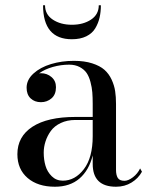

<svg xmlns="http://www.w3.org/2000/svg" viewBox="-20 -699 563 729"><path d="M151 -679Q151 -644 180.5 -624.5Q210 -605 253 -605Q296 -605 325.5 -624.5Q355 -644 355 -679H363Q363 -654 358.2 -632.8Q353.5 -611.5 342 -592Q330.5 -572.5 307.8 -561.2Q285 -550 253 -550Q143.5 -550 143.5 -679ZM266.5 -255H332V-304.5Q332 -329 330.5 -348Q329 -367 323.5 -387.8Q318 -408.5 308.8 -422Q299.5 -435.5 282.5 -444.5Q265.5 -453.5 242.5 -453.5Q211.5 -453.5 180.5 -444.8Q149.5 -436 128.5 -420.5Q131 -421 135.5 -421Q158.5 -421 175.5 -406.5Q192.5 -392 192.5 -368Q192.5 -340 175.5 -325.5Q158.5 -311 135.5 -311Q111.5 -311 96.2 -325.5Q81 -340 81 -366Q81 -396 107 -419.8Q133 -443.5 173.8 -455.8Q214.5 -468 260.5 -468Q300.5 -468 330 -458.5Q359.5 -449 376.5 -434Q393.5 -419 403.8 -396.8Q414 -374.5 417.2 -353Q420.5 -331.5 420.5 -304.5V-54Q420.5 -34.5 427.2 -23.5Q434 -12.5 452.5 -12.5Q467 -12.5 484.8 -26Q502.5 -39.5 512 -59.5L519 -47Q505 -21.5 479.2 -5.8Q453.5 10 420.5 10Q332 10 332 -76.5V-109Q318 -52.5 281.8 -21.2Q245.5 10 188.5 10Q123.5 10 84.8 -23.2Q46 -56.5 46 -113.5Q46 -180.5 103.2 -217.8Q160.5 -255 266.5 -255ZM218.5 -13Q265 -13 298.5 -56.8Q332 -100.5 332 -182V-243.5H266.5Q235 -243.5 210.8 -232Q186.5 -220.5 173 -201.8Q159.5 -183 152.8 -162Q146 -141 146 -119.5Q146 -92.5 152.8 -69.5Q159.5 -46.5 176.5 -29.8Q193.5 -13 218.5 -13Z"/></svg>

Font: Bodoni* 16pt
Style: Regular
Weight: 400
Version: Version 2.3